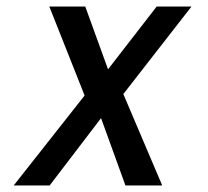

<svg xmlns="http://www.w3.org/2000/svg" viewBox="-20 -570 640 590"><path d="M240 -276.5 131.5 -550H242L312 -357L461.5 -550H568.5L359 -281L478.5 0H365.5L290.5 -207L132.5 0H22Z"/></svg>

Font: JuliaMono Medium
Style: Italic
Weight: 500
Italic angle: -9°
Monospace: yes
Designer: cormullion
Foundry: corm
Version: Version 0.054; ttfautohint (v1.8.4)